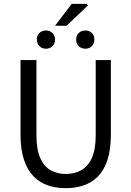

<svg xmlns="http://www.w3.org/2000/svg" viewBox="-20 -969 685 1001"><path d="M323 12Q272 12 229.5 -2.5Q187 -17 155 -49.5Q123 -82 105 -136Q87 -190 87 -267V-656H170V-265Q170 -188 190.5 -143.5Q211 -99 245.5 -80.5Q280 -62 323 -62Q366 -62 401.5 -80.5Q437 -99 458 -143.5Q479 -188 479 -265V-656H558V-267Q558 -190 540.5 -136Q523 -82 491 -49.5Q459 -17 416 -2.5Q373 12 323 12ZM219 -715Q199 -715 185.5 -728.5Q172 -742 172 -763Q172 -784 185.5 -797Q199 -810 219 -810Q240 -810 253.5 -797Q267 -784 267 -763Q267 -742 253.5 -728.5Q240 -715 219 -715ZM425 -715Q404 -715 390.5 -728.5Q377 -742 377 -763Q377 -784 390.5 -797Q404 -810 425 -810Q446 -810 459 -797Q472 -784 472 -763Q472 -742 459 -728.5Q446 -715 425 -715ZM267 -835 354 -949H433L438 -940L327 -835Z"/></svg>

Font: Source Sans 3 ExtraLight
Style: Regular
Weight: 400
Version: Version 3.052;hotconv 1.1.0;makeotfexe 2.6.0